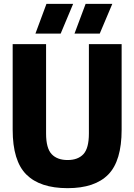

<svg xmlns="http://www.w3.org/2000/svg" viewBox="-20 -970 700 1000"><path d="M332 10Q188.5 10 117.2 -61Q46 -132 46 -294.5V-740H220V-274.5Q220 -198 249 -167.2Q278 -136.5 332 -136.5Q386 -136.5 414.5 -167.2Q443 -198 443 -274.5V-740H613.5V-294.5Q613.5 -132 543.8 -61Q474 10 332 10ZM368 -795 426 -950H565L499.5 -795ZM164.5 -795 222 -950H361L296 -795Z"/></svg>

Font: Encode Sans Condensed Condensed ExtraBold
Style: Regular
Weight: 800
Width: 3
Designer: Multiple Designers
Foundry: Impallari Type
Version: Version 3.000; ttfautohint (v1.8.3) -l 8 -r 50 -G 200 -x 14 